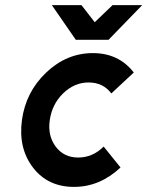

<svg xmlns="http://www.w3.org/2000/svg" viewBox="-20 -720 577 752"><path d="M183 -700 277 -564H405L537 -700H421L351 -633L299 -700ZM344 -512Q241 -512 161 -436Q81 -360 66 -250Q51 -140 109 -64Q167 12 270 12Q371 12 452 -64L386 -146Q343 -103 286 -103Q230 -103 198 -146Q166 -189 175 -250Q184 -312 227 -354Q271 -397 327 -397Q384 -397 416 -354L504 -436Q445 -512 344 -512Z"/></svg>

Font: Unageo
Style: SemiBold-Italic
Weight: 600
Designer: Richard Sepsi
Foundry: Richard Sepsi
Version: Version 2.000